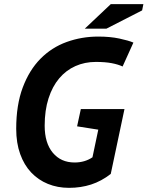

<svg xmlns="http://www.w3.org/2000/svg" viewBox="-20 -890 710 924"><path d="M369 -365H579L513 -53Q468 -18 418.5 -2Q369 14 312 14Q257 14 210.5 -5Q164 -24 130 -60Q96 -96 77 -149Q58 -202 58 -270Q58 -385 89.5 -469Q121 -553 175 -607.5Q229 -662 301 -688Q373 -714 453 -714Q510 -714 554.5 -704.5Q599 -695 622 -685L570 -570Q549 -580 517.5 -586Q486 -592 441 -592Q388 -592 343 -572Q298 -552 265 -513Q232 -474 213.5 -416.5Q195 -359 195 -285Q195 -202 234 -155Q273 -108 339 -108Q388 -108 425 -133L453 -266L351 -282ZM513 -870H670L664 -840L492 -752H388Z"/></svg>

Font: PT Sans
Style: Bold Italic
Weight: 700
Italic angle: -12°
Designer: A.Korolkova, O.Umpeleva, V.Yefimov
Foundry: ParaType Ltd
Version: Version 2.003W OFL